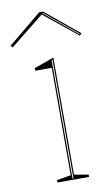

<svg xmlns="http://www.w3.org/2000/svg" viewBox="-106 -755 465 799"><g transform="rotate(-10 127.0 -355.5)"><path d="M70 0V-10L130 -20V-474H60V-485L144 -515V-20L204 -10V0ZM135 -5H139V-507L135 -505ZM-15 -586 -23 -594 119 -711H135L277 -594L268 -586L127 -700ZM269 -594 134 -705H130L131 -704L267 -592Z"/></g></svg>

Font: Kalnia Glaze Thin
Style: Regular
Weight: 100
Version: Version 1.110